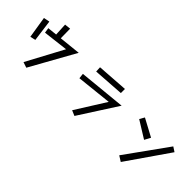

<svg xmlns="http://www.w3.org/2000/svg" viewBox="111 -1756 2778 2778"><g transform="rotate(45 1500.0 -366.5)"><path d="M715 -539 330 -493 318 -573 463 -588 453 -781 546 -791 549 -597 881 -632 497 57 411 28ZM169 -632 261 -651 305 -320 222 -301Z M1247 -702 1724 -735V-651L1251 -619ZM1690 -437 1148 -379 1139 -459 1861 -530 1483 58 1401 23Z M2220 -648 2490 -503 2440 -410 2177 -573ZM2806 -642 2878 -595 2428 55 2344 2Z"/></g></svg>

Font: Stick
Style: Regular
Weight: 400
Designer: Fontworks Inc.
Foundry: Fontworks Inc.
Version: Version 1.100